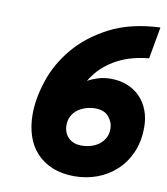

<svg xmlns="http://www.w3.org/2000/svg" viewBox="-82 -780 748 861"><g transform="rotate(10 292.5 -350.0)"><path d="M314 12Q257 12 213.5 -6Q170 -24 140.5 -56Q111 -88 96.5 -132.5Q82 -177 82 -230Q82 -301 109 -383Q136 -465 195 -536Q254 -607 348.5 -656.5Q443 -706 579 -712L553 -567Q519 -564 483 -555Q447 -546 413 -528.5Q379 -511 349 -484.5Q319 -458 296 -419Q315 -430 342 -438.5Q369 -447 401 -447Q443 -447 477 -433Q511 -419 535 -394Q559 -369 572 -334.5Q585 -300 585 -259Q585 -193 562.5 -142.5Q540 -92 502 -57.5Q464 -23 415.5 -5.5Q367 12 314 12ZM322 -129Q343 -129 364 -135Q385 -141 401 -153Q417 -165 427 -183Q437 -201 437 -225Q437 -255 416.5 -279.5Q396 -304 355 -304Q333 -304 312 -297.5Q291 -291 275 -279Q259 -267 249.5 -249Q240 -231 240 -208Q240 -173 262 -151Q284 -129 322 -129Z"/></g></svg>

Font: Overpass Heavy
Style: Italic
Weight: 900
Italic angle: -10°
Designer: Delve Withrington, Dave Bailey
Foundry: Delve Fonts
Version: Version 3.000;DELV;Overpass